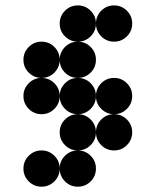

<svg xmlns="http://www.w3.org/2000/svg" viewBox="-20 -704 587 724"><path d="M341.8 -615.2Q341.8 -586.9 321.8 -566.9Q301.8 -546.9 273.4 -546.9Q245.1 -546.9 225.1 -566.9Q205.1 -586.9 205.1 -615.2Q205.1 -643.6 225.1 -663.6Q245.1 -683.6 273.4 -683.6Q301.8 -683.6 321.8 -663.6Q341.8 -643.6 341.8 -615.2ZM478.5 -615.2Q478.5 -586.9 458.5 -566.9Q438.5 -546.9 410.2 -546.9Q381.8 -546.9 361.8 -566.9Q341.8 -586.9 341.8 -615.2Q341.8 -643.6 361.8 -663.6Q381.8 -683.6 410.2 -683.6Q438.5 -683.6 458.5 -663.6Q478.5 -643.6 478.5 -615.2ZM205.1 -478.5Q205.1 -450.2 185.1 -430.2Q165 -410.2 136.7 -410.2Q108.4 -410.2 88.4 -430.2Q68.4 -450.2 68.4 -478.5Q68.4 -506.8 88.4 -526.9Q108.4 -546.9 136.7 -546.9Q165 -546.9 185.1 -526.9Q205.1 -506.8 205.1 -478.5ZM205.1 -341.8Q205.1 -313.5 185.1 -293.5Q165 -273.4 136.7 -273.4Q108.4 -273.4 88.4 -293.5Q68.4 -313.5 68.4 -341.8Q68.4 -370.1 88.4 -390.1Q108.4 -410.2 136.7 -410.2Q165 -410.2 185.1 -390.1Q205.1 -370.1 205.1 -341.8ZM341.8 -341.8Q341.8 -313.5 321.8 -293.5Q301.8 -273.4 273.4 -273.4Q245.1 -273.4 225.1 -293.5Q205.1 -313.5 205.1 -341.8Q205.1 -370.1 225.1 -390.1Q245.1 -410.2 273.4 -410.2Q301.8 -410.2 321.8 -390.1Q341.8 -370.1 341.8 -341.8ZM478.5 -341.8Q478.5 -313.5 458.5 -293.5Q438.5 -273.4 410.2 -273.4Q381.8 -273.4 361.8 -293.5Q341.8 -313.5 341.8 -341.8Q341.8 -370.1 361.8 -390.1Q381.8 -410.2 410.2 -410.2Q438.5 -410.2 458.5 -390.1Q478.5 -370.1 478.5 -341.8ZM478.5 -205.1Q478.5 -176.8 458.5 -156.7Q438.5 -136.7 410.2 -136.7Q381.8 -136.7 361.8 -156.7Q341.8 -176.8 341.8 -205.1Q341.8 -233.4 361.8 -253.4Q381.8 -273.4 410.2 -273.4Q438.5 -273.4 458.5 -253.4Q478.5 -233.4 478.5 -205.1ZM205.1 -68.4Q205.1 -40 185.1 -20Q165 0 136.7 0Q108.4 0 88.4 -20Q68.4 -40 68.4 -68.4Q68.4 -96.7 88.4 -116.7Q108.4 -136.7 136.7 -136.7Q165 -136.7 185.1 -116.7Q205.1 -96.7 205.1 -68.4ZM341.8 -68.4Q341.8 -40 321.8 -20Q301.8 0 273.4 0Q245.1 0 225.1 -20Q205.1 -40 205.1 -68.4Q205.1 -96.7 225.1 -116.7Q245.1 -136.7 273.4 -136.7Q301.8 -136.7 321.8 -116.7Q341.8 -96.7 341.8 -68.4ZM273.4 -410.2Q245.1 -410.2 225.1 -430.2Q205.1 -450.2 205.1 -478.5Q205.1 -506.8 225.1 -526.9Q245.1 -546.9 273.4 -546.9Q301.8 -546.9 321.8 -526.9Q341.8 -506.8 341.8 -478.5Q341.8 -450.2 321.8 -430.2Q301.8 -410.2 273.4 -410.2ZM273.4 -136.7Q245.1 -136.7 225.1 -156.7Q205.1 -176.8 205.1 -205.1Q205.1 -233.4 225.1 -253.4Q245.1 -273.4 273.4 -273.4Q301.8 -273.4 321.8 -253.4Q341.8 -233.4 341.8 -205.1Q341.8 -176.8 321.8 -156.7Q301.8 -136.7 273.4 -136.7Z"/></svg>

Font: DatDot
Style: Bold
Weight: 700
Designer: GGBot
Version: 1.00